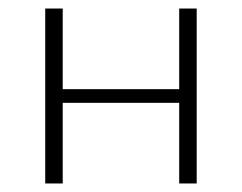

<svg xmlns="http://www.w3.org/2000/svg" viewBox="-20 -430 567 450"><path d="M441 -410V0H400V-189H127V0H86V-410H127V-221H400V-410Z"/></svg>

Font: Ysabeau Light
Style: Regular
Weight: 300
Designer: Christian Thalmann (Catharsis Fonts)
Version: Version 0.003